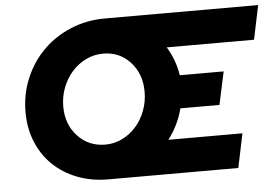

<svg xmlns="http://www.w3.org/2000/svg" viewBox="-50 -769 1208 837"><g transform="rotate(-5 554.0 -350.0)"><path d="M391 0Q317 0 255.5 -24Q194 -48 150 -90.5Q106 -133 81.5 -192.5Q57 -252 57 -323Q57 -402 86.5 -471.5Q116 -541 167 -591.5Q218 -642 287.5 -671Q357 -700 437 -700H1108L1077 -551H695Q712 -523 724 -491Q736 -459 741 -425H933L902 -281H731Q722 -245 705.5 -211.5Q689 -178 667 -149H991L960 0ZM392 -152Q431 -152 465.5 -169Q500 -186 526 -215Q552 -244 567 -283.5Q582 -323 582 -367Q582 -445 535 -496.5Q488 -548 416 -548Q376 -548 341 -531Q306 -514 280 -485Q254 -456 238.5 -416.5Q223 -377 223 -333Q223 -255 271 -203.5Q319 -152 392 -152Z"/></g></svg>

Font: Red Hat Text
Style: Bold Italic
Weight: 700
Italic angle: -12°
Designer: Pentagram / MCKL
Foundry: Pentagram / MCKL
Version: Version 1.003; Red Hat Text Bold Italic